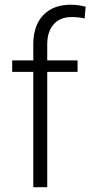

<svg xmlns="http://www.w3.org/2000/svg" viewBox="-20 -780 377 800"><path d="M303.2 -480.5H176.8V0H118.7V-480.5H30.8V-528.3H118.7V-596.2Q119.1 -674.3 160.6 -717.3Q202.1 -760.3 274.4 -760.3Q306.6 -760.3 336.9 -752L332.5 -703.1Q308.1 -709 278.8 -709Q231 -709 203.9 -679Q176.8 -648.9 176.8 -594.2V-528.3H303.2Z"/></svg>

Font: Mardoto Light
Style: Regular
Weight: 400
Designer: Christian Robertson, Vahan Hovhannisyan
Foundry: Google
Version: Version 1.000